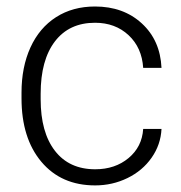

<svg xmlns="http://www.w3.org/2000/svg" viewBox="-20 -558 555 588"><path d="M271.5 -39.6Q332.5 -39.6 373.8 -74Q415 -108.4 418.5 -163.1H474.6Q472.2 -114.7 444.3 -75Q416.5 -35.2 370.4 -12.7Q324.2 9.8 271.5 9.8Q167.5 9.8 106.7 -62.5Q45.9 -134.8 45.9 -256.8V-274.4Q45.9 -352.5 73.2 -412.6Q100.6 -472.7 151.6 -505.4Q202.6 -538.1 271 -538.1Q357.9 -538.1 414.3 -486.3Q470.7 -434.6 474.6 -350.1H418.5Q414.6 -412.1 373.8 -450.2Q333 -488.3 271 -488.3Q191.9 -488.3 148.2 -431.2Q104.5 -374 104.5 -271V-253.9Q104.5 -152.8 148.2 -96.2Q191.9 -39.6 271.5 -39.6Z"/></svg>

Font: SteelSelectRoboto
Style: Regular
Weight: 300
Designer: Google
Version: Version 2.137; 2017